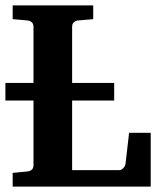

<svg xmlns="http://www.w3.org/2000/svg" viewBox="-20 -691 594 711"><path d="M26.9 0V-50.8L82 -56.2Q91.3 -57.1 97.7 -62.7Q104 -68.4 104 -78.1V-318.8H0V-383.8H104V-592.8Q104 -602.5 97.7 -608.4Q91.3 -614.3 82 -615.2L26.9 -620.1V-670.9H325.2V-620.1L269 -615.2Q259.8 -614.3 253.4 -608.4Q247.1 -602.5 247.1 -592.8V-383.8H402.8V-318.8H247.1V-61H420.9Q426.3 -61 430.4 -63.5Q434.6 -65.9 437.7 -69.6Q440.9 -73.2 442.6 -77.1Q444.3 -81.1 444.8 -84L458 -199.2H538.1V0Z"/></svg>

Font: Charis SIL Eur
Style: Bold
Weight: 700
Foundry: SIL International
Version: Version 5.000